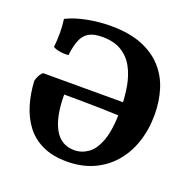

<svg xmlns="http://www.w3.org/2000/svg" viewBox="-124 -805 922 932"><g transform="rotate(20 337.5 -339.0)"><path d="M316.4 7Q242.4 7 190 -17.8Q137.6 -42.6 104.8 -86.2Q72 -129.8 55.1 -186.8Q38.2 -243.8 35 -307.2Q41.8 -338 61.8 -357H489.8V-288.8Q436.8 -290.8 388.6 -292.1Q340.4 -293.4 292.6 -293.9Q244.8 -294.4 194.2 -294.4Q194.2 -181.2 228.4 -119.2Q262.6 -57.2 331.6 -57.2Q370 -57.2 403.2 -80.9Q436.4 -104.6 456.3 -161.9Q476.2 -219.2 476.2 -320.8Q476.2 -381.6 466.8 -435.7Q457.4 -489.8 434.8 -531.4Q412.2 -573 372.8 -596.9Q333.4 -620.8 273.8 -620.8Q230 -620.8 204.7 -606.3Q179.4 -591.8 166.7 -560.9Q154 -530 148.4 -481.6Q127.8 -479 105.9 -482.5Q84 -486 68.6 -494.2Q72.4 -530.6 72.6 -566.4Q72.8 -602.2 67.6 -639.2Q113.6 -662 174.2 -673.5Q234.8 -685 294.4 -685Q389.2 -685 455 -658.7Q520.8 -632.4 562 -586.6Q603.2 -540.8 621.8 -480.5Q640.4 -420.2 640.4 -352.6Q640.4 -275 618.4 -209.4Q596.4 -143.8 554.2 -95.2Q512 -46.6 452 -19.8Q392 7 316.4 7Z"/></g></svg>

Font: Vollkorn
Style: Regular
Weight: 400
Designer: Friedrich Althausen
Foundry: Friedrich Althausen
Version: Version 4.104